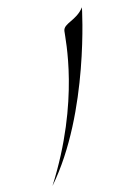

<svg xmlns="http://www.w3.org/2000/svg" viewBox="-125 -837 702 974"><g transform="rotate(-15 226.0 -349.5)"><path d="M405 -768C361 -710 294 -714 288 -675C282 -636 270 -314 26 69C300 -244 405 -768 405 -768Z"/></g></svg>

Font: Quintessential
Style: Regular
Weight: 400
Designer: Astigmatic (AOETI)
Foundry: Astigmatic (AOETI)
Version: Version 1.000